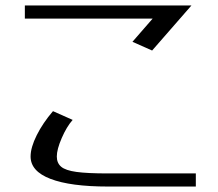

<svg xmlns="http://www.w3.org/2000/svg" viewBox="-20 -683 800 703"><path d="M697 -48H375Q300 -48 260 -53.5Q220 -59 204 -72.5Q188 -86 188 -110Q188 -136 206 -177.5Q224 -219 246 -244L174 -276Q137 -233 114.5 -188Q92 -143 92 -110Q92 -56 165 -28Q238 0 375 0H697ZM681 -663H71V-615H539L465 -530L537 -498Z"/></svg>

Font: LXGW Marker Gothic
Style: Regular
Weight: 400
Version: Version 1.001